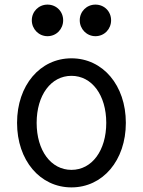

<svg xmlns="http://www.w3.org/2000/svg" viewBox="-20 -803 620 833"><path d="M290 10C426 10 526 -107 526 -270C526 -433 426 -550 290 -550C154 -550 54 -433 54 -270C54 -107 154 10 290 10ZM290 -66C201 -66 139 -150 139 -270C139 -390 201 -474 290 -474C379 -474 441 -390 441 -270C441 -150 379 -66 290 -66ZM118 -715C118 -677 148 -646 186 -646C225 -646 254 -677 254 -715C254 -753 225 -783 186 -783C148 -783 118 -753 118 -715ZM326 -715C326 -677 356 -646 394 -646C433 -646 462 -677 462 -715C462 -753 433 -783 394 -783C356 -783 326 -753 326 -715Z"/></svg>

Font: CommitMono-dimboump
Style: Regular
Weight: 400
Monospace: yes
Designer: Eigil Nikolajsen
Foundry: Eigil Nikolajsen
Version: Version 1.143